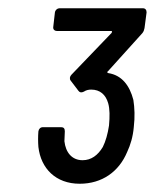

<svg xmlns="http://www.w3.org/2000/svg" viewBox="-20 -899 375 465"><path d="M303 -657C294 -692 275 -717 242 -722C239 -723 239 -725 242 -727L325 -819C328 -823 329 -826 330 -831L335 -869C335 -875 332 -879 326 -879H124C119 -879 114 -875 113 -869L109 -834C108 -828 112 -824 118 -824H249C252 -824 252 -822 250 -819L153 -718C149 -714 148 -708 151 -704L170 -679C173 -675 177 -674 183 -677C189 -681 195 -682 201 -682C222 -682 236 -670 242 -649C246 -635 246 -617 244 -595C241 -575 236 -557 229 -543C217 -523 201 -511 180 -511C154 -511 139 -530 136 -557L137 -581C137 -588 134 -591 128 -591H84C78 -591 74 -587 73 -581C72 -569 72 -555 73 -543C79 -491 115 -454 173 -454C227 -454 268 -483 288 -531C296 -548 302 -568 304 -591C307 -616 306 -638 303 -657Z"/></svg>

Font: Barlow Semi Condensed Medium
Style: Italic
Weight: 500
Width: 4
Italic angle: -7°
Designer: Jeremy Tribby
Foundry: Tribby Type
Version: Version 1.422;hotconv 1.0.109;makeotfexe 2.5.65596